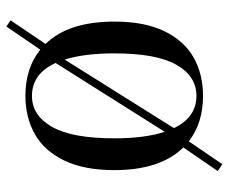

<svg xmlns="http://www.w3.org/2000/svg" viewBox="-76 -550 700 587"><g transform="rotate(-90 273.5 -257.0)"><path d="M500.5 -256.8Q500.5 -164.1 470.9 -103.5Q441.4 -43 390.4 -14.4Q339.4 14.2 273.4 14.2Q190.4 14.2 134.3 -29.3L64.5 73.2L43.5 59.1L115.7 -45.9Q46.4 -116.7 46.4 -256.8Q46.4 -349.6 75.9 -410.4Q105.5 -471.2 156.5 -500Q207.5 -528.8 273.4 -528.8Q358.4 -528.8 414.6 -483.4L485.4 -586.9L504.4 -574.2L432.1 -467.3Q500.5 -397.5 500.5 -256.8ZM143.6 -256.8Q143.6 -163.1 163.6 -103L374 -436.5Q340.8 -508.8 273.4 -508.8Q213.4 -508.8 178.5 -447.3Q143.6 -385.7 143.6 -256.8ZM403.3 -256.8Q403.3 -349.1 384.3 -408.7L174.8 -74.7Q208 -5.9 273.4 -5.9Q333.5 -5.9 368.4 -67.1Q403.3 -128.4 403.3 -256.8Z"/></g></svg>

Font: TypoPRO Playfair Display
Style: Regular
Weight: 400
Designer: Claus Eggers Sørensen
Foundry: Claus Eggers Sørensen
Version: Version 1.004;PS 001.004;hotconv 1.0.70;makeotf.lib2.5.58329